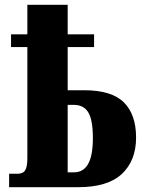

<svg xmlns="http://www.w3.org/2000/svg" viewBox="-20 -780 593 800"><path d="M18 -56H53Q76 -56 85 -70.5Q94 -85 94 -122V-584H26V-637H94V-760H262V-637H372V-584H262V-404H331Q445 -404 496 -353.5Q547 -303 547 -207Q547 -111 488 -55.5Q429 0 305 0H18ZM289 -62Q327 -62 347 -96.5Q367 -131 367 -205Q367 -280 348 -311.5Q329 -343 288 -343H262V-62Z"/></svg>

Font: Noto Serif CondBlack
Style: Regular
Weight: 900
Width: 3
Designer: Monotype Design Team
Foundry: Monotype Imaging Inc.
Version: Version 1.001